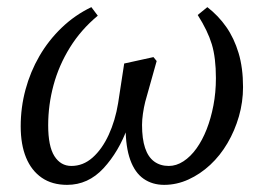

<svg xmlns="http://www.w3.org/2000/svg" viewBox="-20 -505 732 538"><path d="M168 13Q126 13 97 -7Q68 -27 53 -63.5Q38 -100 38 -151Q38 -204 51.5 -254Q65 -304 90.5 -348Q116 -392 153 -427.5Q190 -463 236 -485L254 -461Q207 -422 176 -372Q145 -322 130 -266.5Q115 -211 115 -154Q115 -95 132.5 -67.5Q150 -40 180 -40Q213 -40 239.5 -63.5Q266 -87 284.5 -127Q303 -167 311 -216L328 -327L410 -345L419 -334L387 -220Q383 -204 380.5 -186.5Q378 -169 378 -155Q378 -116 386.5 -90.5Q395 -65 412 -52.5Q429 -40 453 -40Q474 -40 494 -53Q514 -66 530.5 -89Q547 -112 559 -142.5Q571 -173 578 -209.5Q585 -246 585 -286Q585 -343 573.5 -381Q562 -419 534 -463L561 -485Q592 -461 614 -429.5Q636 -398 648.5 -356.5Q661 -315 661 -261Q661 -219 649.5 -179Q638 -139 617.5 -104Q597 -69 569 -43Q541 -17 508 -2Q475 13 440 13Q407 13 382.5 -4Q358 -21 345 -57Q332 -93 332 -148L338 -149Q313 -80 270 -33.5Q227 13 168 13Z"/></svg>

Font: Source Serif 4
Style: Italic
Weight: 400
Italic angle: -12°
Designer: Frank Grießhammer
Foundry: Adobe Systems Incorporated
Version: Version 4.004;hotconv 1.0.116;makeotfexe 2.5.65601